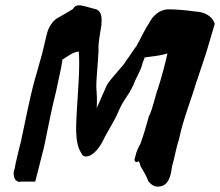

<svg xmlns="http://www.w3.org/2000/svg" viewBox="-20 -689 824 719"><path d="M33 -53C29 -37 32 -22 39 -14H40C45 -9 51 -6 58 -9H112L141 -123C144 -132 145 -142 148 -153C162 -220 172 -276 190 -347L209 -436L214 -466C234 -478 252 -494 275 -496C280 -441 272 -347 268 -280C266 -227 257 -155 286 -113C288 -107 293 -103 302 -103C330 -104 354 -139 365 -161C384 -201 406 -229 426 -277C446 -322 457 -323 479 -370C488 -395 502 -415 511 -442V-443C512 -448 518 -465 522 -474C550 -478 580 -480 607 -489C600 -454 583 -393 573 -362C560 -328 553 -282 536 -250V-248C527 -215 518 -184 506 -151C498 -136 490 -121 486 -100C486 -99 480 -87 488 -83V-82H489C493 -82 496 -84 500 -85C502 -81 505 -74 505 -72V-71V-70C514 -51 528 -33 535 -11C547 3 558 13 580 9C612 4 620 -32 624 -65C634 -97 639 -135 650 -166L651 -171C668 -249 694 -309 716 -384L720 -394C733 -436 749 -478 761 -521L784 -599V-600C777 -625 752 -641 722 -645L711 -646C680 -650 646 -654 612 -654C576 -654 551 -628 538 -602L528 -586C519 -569 509 -552 500 -533C497 -528 494 -524 492 -518C478 -500 466 -479 451 -460L450 -459V-458C445 -446 395 -396 380 -370C371 -351 353 -307 342 -284C342 -288 343 -297 343 -305C343 -318 343 -335 341 -357C339 -385 347 -450 349 -499C347 -530 356 -568 360 -597V-598C361 -623 362 -644 341 -654H340C324 -658 309 -663 296 -666C284 -669 263 -675 253 -655L207 -628C204 -626 201 -625 198 -623C178 -612 163 -590 156 -564L137 -485L115 -407C113 -399 110 -392 108 -382C98 -346 91 -311 83 -276L64 -186C61 -170 57 -151 51 -130L39 -79L37 -69C36 -63 36 -60 34 -54Z"/></svg>

Font: Vapor
Style: SbdObl
Weight: 600
Foundry: Cannot Into Space Fonts
Version: Version 0.179